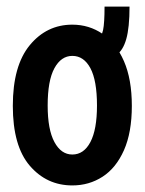

<svg xmlns="http://www.w3.org/2000/svg" viewBox="-20 -554 440 584"><path d="M200 10Q122 10 70.5 -50Q19 -110 19 -232Q19 -354 70.5 -416.5Q122 -479 200 -479Q251 -479 292 -451Q333 -423 357 -368Q381 -313 381 -232Q381 -151 357 -97Q333 -43 292 -16.5Q251 10 200 10ZM200 -84Q235 -84 255 -122Q275 -160 275 -233Q275 -309 255 -346.5Q235 -384 200 -384Q166 -384 145.5 -346.5Q125 -309 125 -233Q125 -160 145.5 -122Q166 -84 200 -84ZM374 -534Q374 -470 364 -435Q354 -400 333.5 -386.5Q313 -373 283 -373L277 -441Q289 -441 293.5 -462.5Q298 -484 298 -534Z"/></svg>

Font: Inconsolata Condensed ExtraBold
Style: Regular
Weight: 800
Width: 3
Monospace: yes
Designer: Raph Levien, Cyreal, Brenton Simpson
Foundry: Raph Levien, Cyreal, Google
Version: Version 3.001; ttfautohint (v1.8.2.53-6de2)